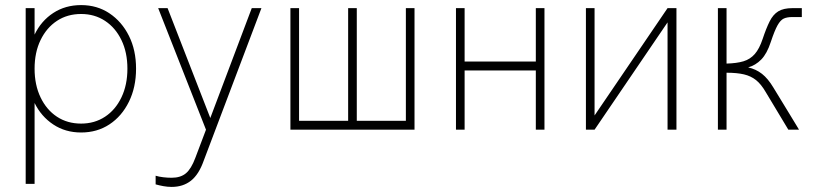

<svg xmlns="http://www.w3.org/2000/svg" viewBox="-20 -510 3206 755"><path d="M81 213V-478H116V-374Q142 -428 189.5 -459Q237 -490 299 -490Q362 -490 410.5 -457.5Q459 -425 487 -369Q515 -313 515 -240Q515 -167 487 -110Q459 -53 410.5 -21Q362 11 299 11Q237 11 189.5 -20.5Q142 -52 116 -105V213ZM299 -24Q352 -24 393 -51Q434 -78 457.5 -127Q481 -176 481 -240Q481 -304 457.5 -352.5Q434 -401 393 -428Q352 -455 299 -455Q245 -455 204 -428Q163 -401 139.5 -352.5Q116 -304 116 -240Q116 -176 139.5 -127Q163 -78 204 -51Q245 -24 299 -24Z M655 225Q639 225 622.5 222Q606 219 592 215V181Q605 185 622 187Q639 189 655 189Q690 189 711 171.5Q732 154 748 111L790 0L602 -478H639L807 -46L970 -478H1008L781 122Q762 176 731 200.5Q700 225 655 225Z M1122 0V-478H1156V-35H1349V-478H1383V-35H1576V-478H1610V0Z M1773 0V-478H1807V-268H2087V-478H2121V0H2087V-233H1807V0Z M2284 0V-478H2318V-56L2605 -478H2640V0H2605V-422L2318 0Z M2803 0V-478H2837V-260Q2877 -261 2903.5 -269Q2930 -277 2948 -297.5Q2966 -318 2979 -357Q2993 -399 3006.5 -426Q3020 -453 3040.5 -465.5Q3061 -478 3096 -478H3133V-443H3096Q3075 -443 3062 -437Q3049 -431 3037.5 -410.5Q3026 -390 3011 -345Q2996 -299 2973.5 -276Q2951 -253 2922 -245Q2953 -238 2976.5 -219.5Q3000 -201 3021 -166Q3060 -102 3082 -66Q3104 -30 3113 -15Q3122 0 3122 0H3080L2991 -148Q2973 -179 2953 -195Q2933 -211 2905.5 -217.5Q2878 -224 2837 -224V0Z"/></svg>

Font: Zen Kaku Gothic New Light
Style: Regular
Weight: 300
Designer: Yoshimichi Ohira
Foundry: Positype
Version: Version 1.002